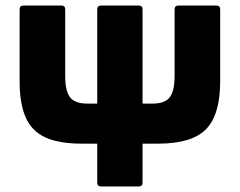

<svg xmlns="http://www.w3.org/2000/svg" viewBox="-20 -675 868 695"><path d="M276 -155Q194 -155 144.5 -177.5Q95 -200 73 -250Q51 -300 51 -381V-641Q51 -655 65 -655H202Q216 -655 216 -641V-400Q216 -346 233.5 -323Q251 -300 296 -300H332V-641Q332 -655 346 -655H482Q496 -655 496 -641V-300H532Q577 -300 594.5 -323Q612 -346 612 -400V-641Q612 -655 626 -655H763Q777 -655 777 -641V-381Q777 -260 726 -207.5Q675 -155 552 -155H496V-14Q496 0 482 0H346Q332 0 332 -14V-155Z"/></svg>

Font: Sofia Sans Black
Style: Regular
Weight: 900
Designer: Botio Nikoltchev, Ani Petrova
Foundry: lettersoup
Version: Version 4.100; ttfautohint (v1.8.3)